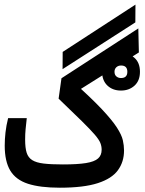

<svg xmlns="http://www.w3.org/2000/svg" viewBox="-20 -831 643 854"><path d="M246.1 3.9Q158.2 3.9 104.2 -13.7Q50.3 -31.2 25.6 -72.3Q1 -113.3 1 -183.1Q1 -211.4 4.4 -241.9Q7.8 -272.5 16.1 -305.7H99.1Q95.7 -276.4 93.8 -255.9Q91.8 -235.4 91.8 -209.5Q91.8 -173.3 98.6 -151.6Q105.5 -129.9 123.5 -118.7Q141.6 -107.4 174.6 -103.5Q207.5 -99.6 259.8 -99.6Q324.7 -99.6 362.3 -105.7Q399.9 -111.8 416 -126Q432.1 -140.1 432.1 -165Q432.1 -180.7 426.3 -195.3Q420.4 -210 401.4 -232.2Q382.3 -254.4 344 -292.2Q305.7 -330.1 240.7 -392.1L253.4 -482.9L595.2 -704.6L597.7 -597.7L280.8 -398.4L305.7 -466.8Q386.7 -394.5 432.6 -345.7Q478.5 -296.9 499.8 -263.9Q521 -231 526.4 -207.3Q531.7 -183.6 531.7 -161.6Q531.7 -111.3 504.6 -74Q477.5 -36.6 415 -16.4Q352.5 3.9 246.1 3.9ZM258.3 -523.4 258.8 -600.1 582.5 -810.5 582 -731.4ZM518.1 -428.2Q481 -428.2 457.5 -450.7Q434.1 -473.1 434.1 -511.7Q434.1 -549.8 458.3 -572.5Q482.4 -595.2 518.1 -595.2Q554.2 -595.2 578.4 -573.5Q602.5 -551.8 602.5 -511.7Q602.5 -472.2 578.4 -450.2Q554.2 -428.2 518.1 -428.2ZM518.1 -483.9Q546.4 -483.9 546.4 -511.7Q546.4 -539.6 518.6 -539.6Q505.9 -539.6 497.6 -532Q489.3 -524.4 489.3 -511.7Q489.3 -498 497.8 -491Q506.3 -483.9 518.1 -483.9Z"/></svg>

Font: Cascadia Mono
Style: Regular
Weight: 400
Monospace: yes
Designer: Aaron Bell
Foundry: Saja Typeworks
Version: Version 2404.023